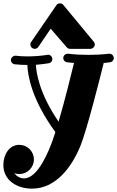

<svg xmlns="http://www.w3.org/2000/svg" viewBox="-71 -838 698 1144"><path d="M607 -492C607 -505 596 -518 581 -518C580 -518 579 -518 578 -518C537 -513 496 -511 456 -511C415 -511 375 -513 335 -518C334 -518 333 -518 332 -518C320 -518 306 -508 306 -492C306 -479 316 -468 329 -467C343 -465 357 -464 370 -463C354 -398 315 -238 278 -113C163 -281 145 -405 143 -452C168 -454 193 -457 219 -461C232 -463 241 -474 241 -486C241 -499 230 -512 215 -512C214 -512 213 -512 211 -511C171 -505 132 -502 94 -502C70 -502 46 -503 23 -506C22 -506 21 -506 20 -506C7 -506 -6 -494 -6 -480C-6 -467 4 -456 17 -455C42 -452 67 -451 92 -451C94 -392 116 -246 259 -51C253 -33 248 -17 243 -3C222 55 157 225 72 225C49 225 29 213 14 194C23 197 33 199 44 199C92 199 131 160 131 112C131 64 92 25 44 25C-18 25 -51 86 -51 145C-51 237 31 286 119 286C261 286 355 160 408 32C447 -63 529 -390 547 -463C560 -464 572 -465 584 -467C597 -468 607 -479 607 -492ZM468 -547C480 -547 494 -558 494 -573C494 -579 492 -584 488 -589L306 -809C301 -815 294 -818 285 -818C277 -818 269 -814 265 -807L114 -587C111 -583 110 -578 110 -573C110 -560 121 -547 136 -547C144 -547 152 -551 157 -558L231 -667L327 -556C332 -550 339 -547 346 -547Z"/></svg>

Font: Ribeye
Style: Regular
Weight: 400
Designer: Astigmatic (AOETI)
Foundry: Astigmatic (AOETI)
Version: Version 1.000